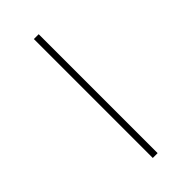

<svg xmlns="http://www.w3.org/2000/svg" viewBox="-306 -833 1153 1153"><g transform="rotate(-45 270.0 -257.0)"><path d="M248 -762H289V248H248Z"/></g></svg>

Font: Noto Sans Thaana ExtraLight
Style: Regular
Weight: 200
Designer: David Williams
Foundry: Google Inc.
Version: Version 3.001; ttfautohint (v1.8.4.7-5d5b)